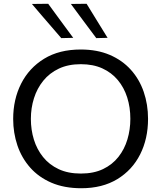

<svg xmlns="http://www.w3.org/2000/svg" viewBox="-20 -989 857 1020"><path d="M412 11Q321.5 11 253.5 -18.2Q185.5 -47.5 140.2 -98.8Q95 -150 72.5 -216.5Q50 -283 50 -357Q50 -461 92.2 -544.5Q134.5 -628 214.5 -677Q294.5 -726 409 -726Q496 -726 562.8 -697.5Q629.5 -669 675 -618.5Q720.5 -568 743.5 -501Q766.5 -434 766.5 -357.5Q766.5 -252 724.5 -168.8Q682.5 -85.5 603 -37.2Q523.5 11 412 11ZM409.5 -67Q478 -67 527.5 -90.8Q577 -114.5 609.2 -155.5Q641.5 -196.5 657 -248.8Q672.5 -301 672.5 -357.5Q672.5 -418.5 655.8 -471.2Q639 -524 605.8 -563.8Q572.5 -603.5 523.5 -625.8Q474.5 -648 409.5 -648Q342.5 -648 292.8 -624.5Q243 -601 210 -560.2Q177 -519.5 160.5 -467.2Q144 -415 144 -357.5Q144 -299.5 160 -247.5Q176 -195.5 208.8 -154.8Q241.5 -114 291.5 -90.5Q341.5 -67 409.5 -67ZM305.5 -786.5Q280 -816 254.2 -846Q228.5 -876 202.2 -906.2Q176 -936.5 149.5 -968L236 -969Q268.5 -924.5 302 -878.8Q335.5 -833 369 -788ZM491.5 -786.5Q469.5 -816 447 -846Q424.5 -876 402.2 -906.2Q380 -936.5 356.5 -968L440 -969Q467.5 -924.5 495.2 -879.2Q523 -834 551.5 -788Z"/></svg>

Font: Commissioner Thin
Style: Regular
Weight: 400
Version: Version 1.000